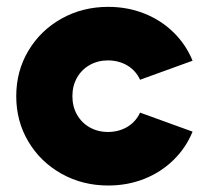

<svg xmlns="http://www.w3.org/2000/svg" viewBox="-20 -538 621 571"><path d="M28.3 -252Q28.3 -326.7 64.5 -387.2Q100.6 -447.8 163.1 -482.7Q225.6 -517.6 301.8 -517.6Q359.4 -517.6 409.2 -497.8Q459 -478 496.1 -441.7Q533.2 -405.3 552.7 -357.4L396.5 -300.8Q384.3 -327.6 359.4 -342.8Q334.5 -357.9 301.8 -358.4Q271 -358.4 246.8 -344.7Q222.7 -331.1 209 -306.9Q195.3 -282.7 195.3 -252Q195.3 -221.2 209 -197Q222.7 -172.9 246.8 -159.2Q271 -145.5 301.8 -145.5Q334.5 -146 359.4 -161.1Q384.3 -176.3 396.5 -203.1L552.7 -146.5Q533.2 -98.6 496.1 -62.3Q459 -25.9 409.2 -6.1Q359.4 13.7 301.8 13.7Q225.6 13.7 163.1 -21.2Q100.6 -56.2 64.5 -116.7Q28.3 -177.2 28.3 -252Z"/></svg>

Font: Wanted Sans Black
Style: Regular
Weight: 900
Designer: Original Design by Kil Hyung-jin and Kang Hanbin, Wanted Lab, Inc; Hangeul from Source Han Sans by Jang Soo-young and Ka
Foundry: Wanted Lab, Inc.
Version: Version 1.003